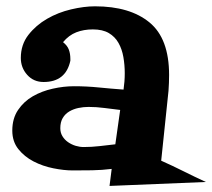

<svg xmlns="http://www.w3.org/2000/svg" viewBox="-20 -575 682 617"><path d="M641.6 9.8 332 22.5 338.9 -32.2Q307.6 -28.3 276.4 -27.8Q245.1 -27.3 213.9 -27.3Q185.5 -27.3 151.4 -34.2Q117.2 -41 87.9 -56.2Q58.6 -71.3 39.1 -95.7Q19.5 -120.1 19.5 -155.3Q19.5 -194.3 38.1 -221.7Q56.6 -249 85.4 -265.6Q114.3 -282.2 149.4 -290Q184.6 -297.9 217.8 -297.9Q258.8 -297.9 297.9 -293.9Q336.9 -290 377 -287.1Q378.9 -299.8 379.9 -313Q380.9 -326.2 380.9 -339.8Q380.9 -366.2 376.5 -391.6Q372.1 -417 360.8 -437Q349.6 -457 329.6 -468.8Q309.6 -480.5 278.3 -480.5Q249 -480.5 225.1 -471.2Q201.2 -461.9 182.6 -439.5Q196.3 -428.7 201.2 -415.5Q206.1 -402.3 206.1 -385.7V-379.9Q191.4 -311.5 120.1 -311.5Q87.9 -311.5 67.4 -334.5Q46.9 -357.4 46.9 -388.7Q46.9 -431.6 71.3 -462.9Q95.7 -494.1 131.3 -514.6Q167 -535.2 208.5 -544.9Q250 -554.7 285.2 -554.7Q397.5 -554.7 460.4 -502.9Q523.4 -451.2 523.4 -334Q523.4 -321.3 522.9 -308.6Q522.5 -295.9 521.5 -283.2L498 -58.6Q535.2 -42 570.3 -24.4Q605.5 -6.8 641.6 9.8ZM366.2 -221.7Q340.8 -224.6 315.4 -228Q290 -231.4 264.6 -231.4Q248 -231.4 231.9 -228Q215.8 -224.6 202.6 -216.8Q189.5 -209 181.6 -195.8Q173.8 -182.6 173.8 -163.1Q173.8 -148.4 180.7 -137.2Q187.5 -126 198.7 -118.2Q210 -110.4 223.1 -106.4Q236.3 -102.5 249 -102.5Q274.4 -102.5 300.3 -105.5Q326.2 -108.4 350.6 -111.3Z"/></svg>

Font: Fontdiner Swanky
Style: Regular
Weight: 400
Designer: Font Diner, Inc
Foundry: Font Diner, Inc
Version: Version 1.000